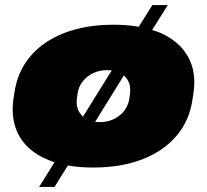

<svg xmlns="http://www.w3.org/2000/svg" viewBox="-20 -651 819 761"><path d="M349 13Q295 13 249 5L196 90H135L196 -8Q180 -13 165 -20Q90 -52 56 -112.5Q22 -173 33 -257L37 -283Q49 -367 100 -427.5Q151 -488 235.5 -520.5Q320 -553 429 -553Q484 -553 530 -545L584 -631H645L583 -532Q600 -527 615 -521Q690 -488 724.5 -427.5Q759 -367 747 -283L743 -257Q731 -173 679.5 -112.5Q628 -52 544 -19.5Q460 13 349 13ZM375 -167Q421 -167 454 -193.5Q487 -220 493 -262L495 -278Q501 -321 476 -347Q474 -349 471 -352L357 -168Q365 -167 375 -167ZM309 -189 423 -372Q414 -373 404 -373Q374 -373 349 -361Q324 -349 307.5 -328Q291 -307 287 -278L285 -262Q279 -220 304 -194Q306 -191 309 -189Z"/></svg>

Font: Pathway Extreme 8pt Thin 12pt Black
Style: Italic
Weight: 900
Italic angle: -8°
Version: Version 1.001;gftools[0.9.26]